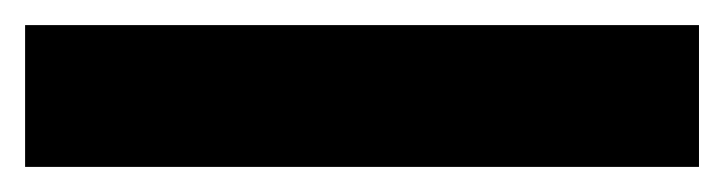

<svg xmlns="http://www.w3.org/2000/svg" viewBox="-20 56 577 153"><path d="M537 76V189H0V76Z"/></svg>

Font: Kantumruy Pro SemiBold
Style: Regular
Weight: 600
Version: Version 1.002